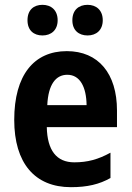

<svg xmlns="http://www.w3.org/2000/svg" viewBox="-20 -766 546 796"><path d="M94 -682C94 -640 120 -619 156 -619C192 -619 219 -641 219 -682C219 -724 192 -746 156 -746C120 -746 94 -725 94 -682ZM280 -682C280 -640 307 -619 343 -619C379 -619 406 -641 406 -682C406 -724 379 -746 343 -746C307 -746 280 -725 280 -682ZM257 -554C121 -554 39 -455 39 -269C39 -90 124 10 274 10C342 10 392 -2 438 -28V-133C387 -105 343 -93 288 -93C214 -93 176 -143 174 -239H465V-308C465 -461 388 -554 257 -554ZM259 -456C312 -456 338 -405 339 -330H176C180 -417 212 -456 259 -456Z"/></svg>

Font: Noto Sans Display SemiCondensed
Style: Bold
Weight: 700
Width: 4
Designer: Monotype Design Team
Foundry: Monotype Imaging Inc.
Version: Version 1.900